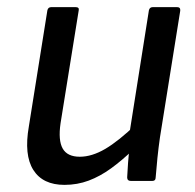

<svg xmlns="http://www.w3.org/2000/svg" viewBox="-20 -508 547 539"><path d="M161 11Q100 11 73.5 -31Q47 -73 61 -153L113 -479Q115 -488 124 -488H192Q203 -488 201 -479L150 -162Q143 -114 156 -91Q169 -68 204 -68Q238 -68 275.5 -90Q313 -112 363 -160L355 -89Q323 -58 292 -35.5Q261 -13 229 -1Q197 11 161 11ZM348 0Q337 0 337 -10Q338 -29 339.5 -51Q341 -73 344 -93L343 -131L398 -479Q400 -488 409 -488H477Q487 -488 486 -478L429 -122Q425 -94 422 -65Q419 -36 417 -10Q417 0 407 0Z"/></svg>

Font: Sofia Sans Semi Condensed Medium
Style: Italic
Weight: 500
Italic angle: -9°
Version: Version 4.100